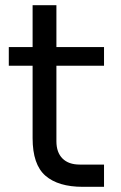

<svg xmlns="http://www.w3.org/2000/svg" viewBox="-20 -716 466 742"><path d="M300 6Q205 6 155.5 -37Q106 -80 106 -182V-462H14V-534H106V-696H198V-534H382V-462H198V-170Q198 -127 221.5 -103.5Q245 -80 288 -80H382V6Z"/></svg>

Font: Cazoo Sans
Style: Regular
Weight: 400
Designer: Jonathan Barnbrook, Julián Moncada
Foundry: Barnbrook Fonts
Version: Version 2.000;Glyphs 3.3 (3337)